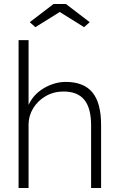

<svg xmlns="http://www.w3.org/2000/svg" viewBox="-20 -941 598 961"><path d="M73 0V-740H123V-416Q148 -470 201 -500.5Q254 -531 309 -531Q399 -531 442.5 -478.5Q486 -426 486 -315V0H436V-313Q436 -400 402 -441.5Q368 -483 298 -483Q249 -483 209 -460Q169 -437 146 -399Q123 -361 123 -318V0ZM157 -805 129 -830 248 -921H310L429 -830L401 -805L279 -881Z"/></svg>

Font: Lexend ExtraLight
Style: Regular
Weight: 200
Designer: Bonnie Shaver-Troup, Thomas Jockin
Foundry: Lexend
Version: Version 1.007; ttfautohint (v1.8.3)